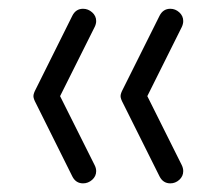

<svg xmlns="http://www.w3.org/2000/svg" viewBox="-20 -420 496 440"><path d="M399.9 -27.8Q399.9 -16.1 390.9 -7.9Q381.8 0.2 370.4 0.2Q353.8 0.2 345.7 -15.6L262 -183.3Q256.3 -193.8 256.3 -199.7Q256.3 -205.8 262 -216.3L345.7 -384Q353.8 -399.9 370.4 -399.9Q381.8 -399.9 390.9 -391.7Q399.9 -383.5 399.9 -371.8Q399.9 -365 396.5 -357.9L317.6 -199.7L396.5 -41.7Q399.9 -34.7 399.9 -27.8ZM200.4 -27.8Q200.4 -16.1 191.2 -7.9Q181.9 0.2 170.4 0.2Q153.8 0.2 145.8 -15.6L62.3 -183.3Q56.6 -193.8 56.6 -199.7Q56.6 -205.8 62.3 -216.3L145.8 -384Q153.8 -399.9 170.4 -399.9Q181.9 -399.9 191.2 -391.7Q200.4 -383.5 200.4 -371.8Q200.4 -365 196.8 -357.9L117.7 -199.7L196.8 -41.7Q200.4 -34.7 200.4 -27.8Z"/></svg>

Font: EnergyBar
Style: Regular
Weight: 400
Italic angle: -10°
Version: 1.0 2000-03-28